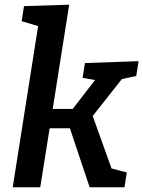

<svg xmlns="http://www.w3.org/2000/svg" viewBox="-20 -796 609 816"><path d="M559 -473 498 -460 374 -303 454 -80 519 -63 509 0H361L277 -251H191L151 0H34L142 -685L72 -706L82 -770L274 -776L204 -333H289L384 -456L331 -465L341 -528L569 -536Z"/></svg>

Font: Bitter Pro SemiBold
Style: Italic
Weight: 600
Italic angle: -9°
Designer: Sol Matas, and Bitter project Authors
Foundry: Sol Matas
Version: Version 1.010